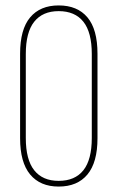

<svg xmlns="http://www.w3.org/2000/svg" viewBox="-20 -681 433 707"><path d="M196 6Q128 6 91 -38.5Q54 -83 54 -172V-483Q54 -573 91 -617Q128 -661 196 -661Q265 -661 302 -617Q339 -573 339 -483V-172Q339 -83 302 -38.5Q265 6 196 6ZM196 -15Q256 -15 287 -54Q318 -93 318 -173V-482Q318 -562 287 -601Q256 -640 196 -640Q137 -640 106 -601Q75 -562 75 -482V-173Q75 -93 106 -54Q137 -15 196 -15Z"/></svg>

Font: Sofia Sans Extra Condensed Thin
Style: Regular
Weight: 250
Version: Version 4.100